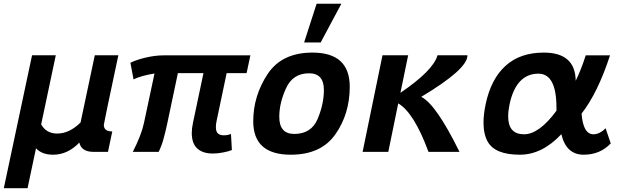

<svg xmlns="http://www.w3.org/2000/svg" viewBox="-51 -806 3300 1019"><path d="M95.2 192.9H-30.8L119.1 -512.7H245.1L167.5 -146Q194.3 -97.2 252.9 -97.2Q316.9 -97.2 376.5 -155.8L452.1 -512.7H577.1Q500 -150.4 500 -143.6Q500 -108.4 544.9 -108.4L522 0H446.3Q380.4 0 370.1 -49.3Q308.1 15.1 231 15.1Q171.4 15.1 140.1 -19Z M1078.1 8.8Q1025.4 8.8 996.1 -17.8Q966.8 -44.4 966.8 -100.1Q966.8 -125 973.1 -153.8L1028.8 -418H893.1L835.9 -147Q826.2 -102.5 816.4 -67.1Q806.6 -31.7 791 0H653.8Q699.7 -89.8 712.9 -152.8L769 -416Q698.2 -404.3 657.7 -384.8L641.1 -473.1Q674.3 -488.8 718.3 -499.5Q771.5 -512.2 816.9 -512.2H1277.8L1257.8 -418H1151.9L1099.1 -167Q1094.7 -147.5 1094.7 -131.8Q1094.7 -106.9 1106 -97.4Q1117.2 -87.9 1136.7 -87.9Q1158.2 -87.9 1174.8 -95.2L1179.7 -9.8Q1164.1 -2.9 1134.3 2.9Q1106 8.8 1078.1 8.8Z M1492.2 15.1Q1293 15.1 1293 -162.1Q1293 -296.4 1368.4 -411.6Q1443.8 -526.9 1607.4 -526.9Q1805.2 -526.9 1805.2 -345.7Q1805.2 -202.1 1729.2 -93.5Q1653.3 15.1 1492.2 15.1ZM1510.7 -95.2Q1601.1 -95.2 1634.5 -174.3Q1668 -253.4 1668 -328.1Q1668 -417 1589.4 -417Q1503.4 -417 1467.3 -338.1Q1431.2 -259.3 1431.2 -186Q1431.2 -95.2 1510.7 -95.2ZM1650.9 -580.6H1563L1629.4 -786.1H1760.7Z M2115.2 -512.7Q2100.6 -440.4 2074.2 -313.5Q2248.5 -431.6 2271 -512.7H2429.7V-511.2Q2429.7 -438.5 2184.6 -292Q2262.7 -253.9 2387.7 0H2223.1Q2146.5 -208 2062.5 -257.3L2009.8 0H1873.5L1979 -512.7Z M3046.4 15.1Q2954.1 15.1 2928.2 -93.8Q2826.2 15.1 2708 15.1Q2576.7 15.1 2537.6 -53.7Q2515.1 -93.8 2515.1 -154.8Q2515.1 -199.2 2526.9 -254.9Q2554.7 -386.2 2631.8 -456.5Q2709 -526.9 2835 -526.9Q3002.4 -526.9 3004.4 -377.4Q3033.2 -435.5 3057.6 -512.2H3186.5Q3122.1 -314 3035.6 -203.1Q3043.9 -93.3 3098.6 -93.3Q3131.8 -93.3 3163.1 -125.5L3190.4 -44.9Q3133.8 15.1 3046.4 15.1ZM2730 -93.3Q2810.1 -93.3 2902.3 -218.3V-234.4Q2902.3 -415 2806.6 -415Q2689.5 -415 2653.8 -254.9Q2646 -217.3 2646 -188.5Q2646 -93.3 2730 -93.3Z"/></svg>

Font: Cadman
Style: Bold Italic
Weight: 700
Italic angle: -12°
Designer: Paul James MIller
Foundry: High-Logic / Made with FontCreator
Version: Version 2.114;March 28, 2021;FontCreator 13.0.0.2683 64-bit